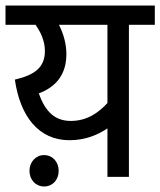

<svg xmlns="http://www.w3.org/2000/svg" viewBox="-20 -642 582 697"><path d="M542 -622H0V-552H109C126 -528 143 -495 143 -457C143 -398 107 -370 34 -353C53 -219 121 -133 232 -133C291 -133 336 -153 370 -176V0H448V-552H542ZM121 -303C187 -328 221 -375 221 -446C221 -481 211 -519 194 -552H370V-268C337 -232 295 -203 237 -203C179 -203 144 -237 121 -303ZM87 -22C87 11 110 35 140 35C171 35 193 11 193 -22C193 -54 171 -79 140 -79C110 -79 87 -54 87 -22Z"/></svg>

Font: Noto Sans Devanagari UI SemiCondensed
Style: Regular
Weight: 400
Width: 4
Designer: Jelle Bosma - Monotype Design Team
Foundry: Monotype Imaging Inc.
Version: Version 2.003